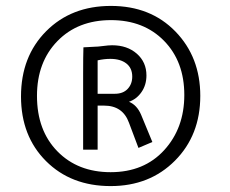

<svg xmlns="http://www.w3.org/2000/svg" viewBox="-20 -746 778 649"><path d="M657 -422Q657 -289 571.5 -203Q486 -117 354 -117Q220 -117 135.5 -201.5Q51 -286 51 -420Q51 -555 136 -640.5Q221 -726 355 -726Q489 -726 573 -639.5Q657 -553 657 -422ZM355 -678Q243 -678 174 -607Q105 -536 105 -422Q105 -305 174 -234.5Q243 -164 354 -164Q467 -164 535 -238.5Q603 -313 603 -425Q603 -538 534.5 -608Q466 -678 355 -678ZM262 -586 299 -588Q310 -588 328.5 -590.5Q347 -593 359 -593Q410 -593 442.5 -564.5Q475 -536 475 -491Q475 -459 458.5 -435Q442 -411 416 -402Q443 -391 457 -358L495 -266L448 -246L416 -331Q395 -389 332 -389H310V-240H261V-497Q261 -557 262 -586ZM310 -429H368Q396 -429 411.5 -445.5Q427 -462 427 -487Q427 -516 407 -531.5Q387 -547 353 -547Q332 -547 310 -542Z"/></svg>

Font: Bellota
Style: Regular
Weight: 400
Designer: Kemie Guaida
Foundry: Kemie Guaida
Version: Version 1.000;PS 002.000;hotconv 1.0.70;makeotf.lib2.5.58329